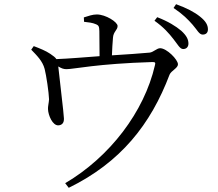

<svg xmlns="http://www.w3.org/2000/svg" viewBox="-20 -829 1040 916"><path d="M807 -643C828 -617 838 -595 854 -595C869 -595 879 -605 879 -621C879 -641 870 -659 845 -682C819 -704 782 -727 730 -747L717 -730C761 -699 787 -669 807 -643ZM899 -711C921 -686 930 -664 947 -664C962 -664 972 -672 972 -689C972 -709 962 -728 934 -750C908 -771 872 -790 820 -809L808 -791C854 -760 877 -736 899 -711ZM381 -725C401 -723 423 -720 436 -714C452 -708 453 -702 454 -681L455 -561C387 -556 305 -549 249 -547C244 -555 235 -562 220 -572C198 -587 170 -598 141 -609L129 -592C156 -564 183 -538 193 -500C201 -469 213 -388 214 -355C213 -338 208 -320 209 -308C210 -279 231 -229 259 -231C275 -232 286 -242 285 -264C285 -283 262 -469 258 -512C273 -503 283 -499 297 -499C332 -499 442 -525 707 -533C720 -533 723 -531 719 -517C668 -296 505 -81 291 45L308 67C555 -54 699 -235 789 -473C797 -492 829 -504 829 -522C829 -545 775 -599 744 -599C728 -599 712 -580 694 -578C653 -574 578 -569 514 -565C515 -593 517 -628 519 -649C521 -679 541 -685 541 -705C541 -724 484 -760 442 -760C421 -760 403 -753 380 -746Z"/></svg>

Font: Source Han Serif KR
Style: Regular
Weight: 400
Designer: Ryoko NISHIZUKA 西塚涼子 (kana & ideographs); Frank Grießhammer (Latin, Greek & Cyrillic); Wenlong ZHANG 张文龙 (bopomofo); San
Foundry: Adobe
Version: Version 2.001;hotconv 1.1.0;makeotfexe 2.6.0